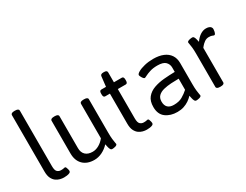

<svg xmlns="http://www.w3.org/2000/svg" viewBox="-76 -1255 2258 1765"><g transform="rotate(-30 1053.5 -373.0)"><path d="M126 -752Q166 -752 166 -730V-140Q166 -95 182 -80.5Q198 -66 220 -66Q242 -66 249 -68.5Q256 -71 263 -71Q270 -71 274.5 -61Q279 -51 281.5 -39.5Q284 -28 284 -24Q284 -10 271.5 -4Q259 2 241.5 4Q224 6 211 6Q192 6 170 0.5Q148 -5 128 -19.5Q108 -34 95 -61Q82 -88 82 -132V-730Q82 -752 122 -752Z M728 -525Q768 -525 768 -503V-148Q768 -107 771 -80Q774 -53 777 -38.5Q780 -24 780 -22Q780 -15 773.5 -10.5Q767 -6 758 -3.5Q749 -1 740 0Q731 1 726 1Q714 1 707.5 -10.5Q701 -22 697.5 -38.5Q694 -55 691 -69Q659 -34 618 -14Q577 6 535 6Q459 6 415.5 -37Q372 -80 372 -156V-503Q372 -525 412 -525H416Q456 -525 456 -503V-164Q456 -118 482.5 -92.5Q509 -67 558 -67Q592 -67 625.5 -86Q659 -105 684 -137V-503Q684 -525 724 -525Z M1015 -650Q1045 -650 1045 -628V-523H1129Q1149 -523 1149 -493V-481Q1149 -451 1129 -451H1045V-140Q1045 -95 1061 -80.5Q1077 -66 1099 -66Q1121 -66 1128 -68.5Q1135 -71 1142 -71Q1149 -71 1153.5 -61Q1158 -51 1160.5 -39.5Q1163 -28 1163 -24Q1163 -10 1150.5 -4Q1138 2 1121 4Q1104 6 1090 6Q1071 6 1049 0.5Q1027 -5 1007 -19.5Q987 -34 974 -61Q961 -88 961 -132V-451H911Q891 -451 891 -481V-493Q891 -523 911 -523H961L973 -628Q975 -650 1005 -650Z M1464 -529Q1526 -529 1570 -510.5Q1614 -492 1637.5 -457Q1661 -422 1661 -372V-148Q1661 -107 1664 -80Q1667 -53 1670 -38.5Q1673 -24 1673 -22Q1673 -15 1666.5 -10.5Q1660 -6 1651 -3.5Q1642 -1 1633 0Q1624 1 1619 1Q1607 1 1600.5 -10.5Q1594 -22 1590.5 -38.5Q1587 -55 1584 -69Q1565 -48 1540 -31Q1515 -14 1484.5 -4Q1454 6 1416 6Q1343 6 1294 -30.5Q1245 -67 1245 -144Q1245 -207 1275 -243.5Q1305 -280 1354 -297.5Q1403 -315 1461.5 -320Q1520 -325 1577 -326V-373Q1577 -407 1553 -432Q1529 -457 1467 -457Q1422 -457 1388.5 -446.5Q1355 -436 1335.5 -425.5Q1316 -415 1311 -415Q1304 -415 1296 -425Q1288 -435 1282 -447.5Q1276 -460 1276 -465Q1276 -478 1302 -493Q1328 -508 1371 -518.5Q1414 -529 1464 -529ZM1577 -254Q1538 -254 1496 -251.5Q1454 -249 1417 -240Q1380 -231 1357.5 -209.5Q1335 -188 1335 -149Q1335 -109 1356.5 -88Q1378 -67 1420 -67Q1475 -67 1511 -88Q1547 -109 1577 -136Z M2024 -529Q2043 -529 2056 -524Q2069 -519 2075.5 -510Q2082 -501 2082 -490Q2082 -480 2079.5 -467.5Q2077 -455 2072.5 -445.5Q2068 -436 2062 -436Q2052 -436 2042.5 -441.5Q2033 -447 2007 -447Q1981 -447 1960 -431.5Q1939 -416 1927 -401Q1915 -386 1915 -386V-20Q1915 2 1875 2H1871Q1831 2 1831 -20V-371Q1831 -412 1828 -439Q1825 -466 1822 -480Q1819 -494 1819 -497Q1819 -504 1825.5 -508.5Q1832 -513 1841 -515.5Q1850 -518 1859 -519Q1868 -520 1873 -520Q1885 -520 1891.5 -509Q1898 -498 1901.5 -482.5Q1905 -467 1908 -454Q1933 -490 1963 -509.5Q1993 -529 2024 -529Z"/></g></svg>

Font: Asap VF Beta
Style: Regular
Weight: 400
Designer: Pablo Cosgaya
Foundry: Pablo Cosgaya
Version: Version 1.007